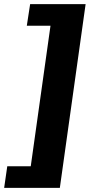

<svg xmlns="http://www.w3.org/2000/svg" viewBox="-69 -743 455 924"><path d="M-49 161H219L343 -723H76L60 -619H174L79 57H-34Z"/></svg>

Font: United Sans Black
Style: Italic
Weight: 900
Italic angle: -8°
Designer: Pablo Impallari, Rodrigo Fuenzalida (Modified by Dan O. Williams)
Version: Version 1.000;PS 001.000;hotconv 1.0.88;makeotf.lib2.5.64775